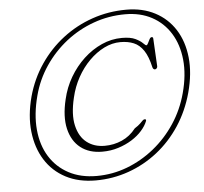

<svg xmlns="http://www.w3.org/2000/svg" viewBox="-54 -813 961 903"><g transform="rotate(-5 426.0 -362.0)"><path d="M362.5 31.5Q443.5 31.5 518.2 5Q593 -21.5 655.2 -70.5Q717.5 -119.5 762.8 -188.2Q808 -257 831 -341Q855.5 -431.5 847.5 -507.2Q839.5 -583 804 -638.8Q768.5 -694.5 710 -725.2Q651.5 -756 574.5 -756Q490.5 -756 413.8 -729.5Q337 -703 273.2 -654Q209.5 -605 163.8 -537.8Q118 -470.5 95.5 -389Q71.5 -299.5 80 -223Q88.5 -146.5 124.5 -89.2Q160.5 -32 221 -0.2Q281.5 31.5 362.5 31.5ZM368.5 11Q293 11 236.8 -19Q180.5 -49 147 -102.8Q113.5 -156.5 106.8 -229.8Q100 -303 123 -389.5Q142.5 -464 185.2 -527.2Q228 -590.5 287.2 -637Q346.5 -683.5 418 -709.2Q489.5 -735 567.5 -735Q639 -735 693.2 -705.8Q747.5 -676.5 780.5 -623.5Q813.5 -570.5 820.8 -498.5Q828 -426.5 805 -341.5Q784.5 -265 742 -200.8Q699.5 -136.5 640.5 -89Q581.5 -41.5 512.2 -15.2Q443 11 368.5 11ZM621.5 -226Q613 -204 593.5 -181.8Q574 -159.5 545 -141.2Q516 -123 480.5 -111.8Q445 -100.5 405 -100.5Q343 -100.5 302.5 -132Q262 -163.5 248.2 -222Q234.5 -280.5 254 -361Q266.5 -416 294.5 -463.8Q322.5 -511.5 361.5 -547.8Q400.5 -584 446.8 -604.8Q493 -625.5 542.5 -625.5Q583 -625.5 605.8 -614.5Q628.5 -603.5 639.5 -592.2Q650.5 -581 654.5 -581Q658.5 -581 662.8 -590Q667 -599 671.8 -608Q676.5 -617 682.5 -617Q685.5 -617 687.5 -615.2Q689.5 -613.5 689.5 -608L696.5 -478Q696.5 -473 693.2 -469Q690 -465 685 -464.5Q680.5 -464.5 677.5 -467.8Q674.5 -471 673.5 -475.5Q662 -527 642.8 -555.5Q623.5 -584 596.5 -595.2Q569.5 -606.5 533.5 -606.5Q494.5 -606.5 456.8 -587.8Q419 -569 386 -536Q353 -503 329 -459.5Q305 -416 293.5 -366Q274.5 -287.5 286.8 -234.2Q299 -181 333.8 -154Q368.5 -127 418.5 -127Q461.5 -127 500 -144Q538.5 -161 566 -196.5Q584 -208 592.8 -216.8Q601.5 -225.5 606.5 -230.5Q611.5 -235.5 617 -235Q624.5 -234.5 621.5 -226Z"/></g></svg>

Font: Fraunces Thin
Style: Italic
Weight: 250
Italic angle: -16°
Version: Version 1.000;[b76b70a41]